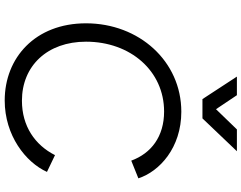

<svg xmlns="http://www.w3.org/2000/svg" viewBox="-128 -912 1051 836"><g transform="rotate(90 398.0 -493.5)"><path d="M495 -849 638 -999H543L455 -908L394 -999H313L411 -849ZM417 12C569 12 686 -79 728 -172L655 -207C611 -120 529 -63 418 -63C266 -63 161 -174 161 -342C161 -536 289 -682 465 -682C574 -682 647 -626 679 -539L756 -570C726 -662 623 -757 466 -757C246 -757 81 -573 81 -342C81 -121 231 12 417 12Z"/></g></svg>

Font: Plus Jakarta Sans
Style: Italic
Weight: 400
Italic angle: -8°
Designer: Gumpita Rahayu
Foundry: Tokotype
Version: Version 2.071;gftools[0.9.30]